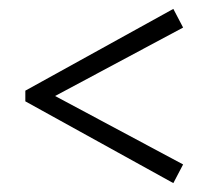

<svg xmlns="http://www.w3.org/2000/svg" viewBox="-20 -497 495 432"><path d="M392 -127 370 -85 37 -269V-293L370 -477L392 -435L104 -281Z"/></svg>

Font: Piazzolla SC Light
Style: Regular
Weight: 300
Designer: Juan Pablo del Peral
Foundry: Huerta Tipografica
Version: Version 1.330